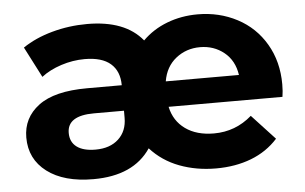

<svg xmlns="http://www.w3.org/2000/svg" viewBox="-42 -563 1000 630"><g transform="rotate(-5 458.0 -247.5)"><path d="M883 -208H508Q518 -161 555 -134.5Q592 -108 649 -108Q720 -108 774 -155L850 -73Q814 -33 762 -13Q710 7 646 7Q581 7 525.5 -14Q470 -35 431 -78Q374 7 242 7Q145 7 89.5 -35Q34 -77 34 -148Q34 -213 86.5 -252.5Q139 -292 247 -292H361Q361 -338 332.5 -363Q304 -388 247 -388Q208 -388 169.5 -375.5Q131 -363 104 -342L52 -443Q93 -471 149 -486.5Q205 -502 265 -502Q390 -502 447 -432Q481 -466 528 -484Q575 -502 629 -502Q700 -502 759 -471Q818 -440 852 -382Q886 -324 886 -249Q886 -226 883 -208ZM506 -292H747Q740 -340 706.5 -367Q673 -394 627.5 -394Q582 -394 548 -367Q514 -340 506 -292ZM361 -185V-208H262Q174 -208 174 -151Q174 -121 195.5 -105Q217 -89 257 -89Q305 -89 333 -115Q361 -141 361 -185Z"/></g></svg>

Font: Montserrat Ace
Style: Bold
Weight: 700
Designer: Julieta Ulanovsky
Foundry: Julieta Ulanovsky
Version: Version 1